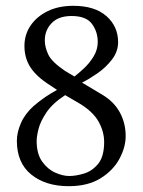

<svg xmlns="http://www.w3.org/2000/svg" viewBox="-20 -630 490 660"><path d="M386 -485Q386 -453 365 -425.5Q344 -398 315 -378Q286 -358 262 -346L334 -303Q373 -279 392.5 -242.5Q412 -206 412 -162Q412 -124 390.5 -84Q369 -44 325.5 -17Q282 10 216 10Q137 10 87.5 -30Q38 -70 38 -146Q38 -175 52 -207Q66 -239 96 -266Q135 -299 176 -321L152 -337Q106 -366 85 -398Q64 -430 64 -472Q64 -511 85 -542Q106 -573 143.5 -591.5Q181 -610 232 -610Q306 -610 346 -574.5Q386 -539 386 -485ZM226 -575Q181 -575 157.5 -550.5Q134 -526 134 -491Q134 -468 146 -442.5Q158 -417 204 -386L236 -367Q249 -377 268 -394.5Q287 -412 301.5 -435.5Q316 -459 316 -486Q316 -521 296 -548Q276 -575 226 -575ZM218 -25Q241 -25 269 -33.5Q297 -42 317.5 -67Q338 -92 338 -142Q338 -178 318.5 -212.5Q299 -247 252 -275L204 -303Q161 -275 140 -244Q119 -213 112.5 -187Q106 -161 106 -146Q106 -101 125 -74.5Q144 -48 170 -36.5Q196 -25 218 -25Z"/></svg>

Font: Ponomar
Style: Regular
Weight: 400
Version: Version 1.301; ttfautohint (v1.8.4.7-5d5b)